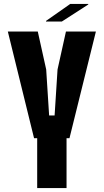

<svg xmlns="http://www.w3.org/2000/svg" viewBox="-20 -961 530 981"><path d="M170 0V-255H154L20 -800H173L216 -606L231 -371H259L274 -606L317 -800H470L335 -255H320V0ZM215 -851V-854L339 -941H431V-938L296 -851Z"/></svg>

Font: Big Shoulders Text Black
Style: Regular
Weight: 900
Designer: Patric King
Foundry: XO Type Co
Version: Version 1.000; ttfautohint (v1.8.2)